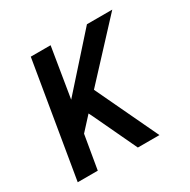

<svg xmlns="http://www.w3.org/2000/svg" viewBox="-124 -637 748 755"><g transform="rotate(-30 250.0 -260.0)"><path d="M21 0 108 -520H198L161 -294L363 -520H478L258 -283L392 0H294L203 -193L193 -213L138 -153L112 0Z"/></g></svg>

Font: Iosevka SS04 Medium
Style: Italic
Weight: 500
Italic angle: -9°
Monospace: yes
Designer: Belleve Invis
Foundry: Belleve Invis
Version: Version 19.0.0; ttfautohint (v1.8.4)